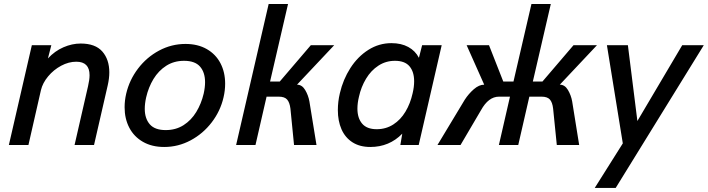

<svg xmlns="http://www.w3.org/2000/svg" viewBox="-20 -709 3462 939"><path d="M135.7 -487.8H231L214.4 -423.3Q248 -459.5 290.3 -477.8Q332.5 -496.1 374.5 -496.1Q446.3 -496.1 480.5 -457Q514.6 -418 514.6 -355Q514.6 -325.7 506.8 -291.5L439.9 0H344.7L410.6 -287.6Q418 -319.3 418 -341.3Q418 -407.2 353 -407.2Q315.9 -407.2 279.1 -387.5Q242.2 -367.7 215.3 -335.4Q188.5 -303.2 180.2 -268.1L119.1 0H23.4Z M589.4 -184.6Q589.4 -217.8 597.2 -251Q612.8 -317.9 655 -373.5Q697.3 -429.2 758.1 -461.7Q818.8 -494.1 887.2 -494.1Q947.3 -494.1 991.2 -469Q1035.2 -443.8 1058.1 -399.9Q1081.1 -356 1081.1 -299.8Q1081.1 -266.1 1073.2 -232.9Q1058.1 -166.5 1015.6 -110.8Q973.1 -55.2 912.4 -22.7Q851.6 9.8 783.2 9.8Q722.7 9.8 679 -15.4Q635.3 -40.5 612.3 -84.5Q589.4 -128.4 589.4 -184.6ZM976.1 -251Q982.9 -281.2 982.9 -307.1Q982.9 -355 958.3 -383.3Q933.6 -411.6 879.9 -411.6Q831.1 -411.6 793.2 -387.5Q755.4 -363.3 730.7 -322.8Q706.1 -282.2 694.8 -232.9Q688 -202.6 688 -176.8Q688 -129.4 712.6 -101.1Q737.3 -72.8 790.5 -72.8Q839.8 -72.8 877.7 -96.9Q915.5 -121.1 939.9 -161.4Q964.4 -201.7 976.1 -251Z M1293.9 -689.5H1388.7L1300.8 -310.1H1348.1L1500 -487.8H1614.3L1432.6 -294.9Q1457 -294.9 1472.4 -269Q1487.8 -243.2 1493.2 -212.9L1527.8 0H1418L1400.4 -177.7Q1396.5 -208.5 1384 -222.4Q1371.6 -236.3 1343.3 -236.3H1283.7L1229.5 0H1134.8Z M2140.1 -487.8 2027.8 0H1938L1947.3 -55.2Q1883.8 9.8 1791 9.8Q1739.3 9.8 1703.6 -13.2Q1668 -36.1 1650.1 -76.9Q1632.3 -117.7 1632.3 -170.4Q1632.3 -211.9 1642.1 -252.9Q1657.7 -320.3 1693.6 -376.2Q1729.5 -432.1 1781.5 -465.1Q1833.5 -498 1894.5 -498Q1942.4 -498 1976.8 -479.2Q2011.2 -460.4 2028.8 -426.3L2044.4 -487.8ZM2005.4 -311.5Q2005.4 -357.9 1982.7 -384.8Q1960 -411.6 1911.6 -411.6Q1866.7 -411.6 1830.6 -387.9Q1794.4 -364.3 1770.3 -324.2Q1746.1 -284.2 1735.4 -235.4Q1728 -204.6 1728 -177.7Q1728 -131.3 1751.2 -104.2Q1774.4 -77.1 1822.3 -77.1Q1867.7 -77.1 1903.6 -100.3Q1939.5 -123.5 1963.1 -163.1Q1986.8 -202.6 1998 -252.9Q2005.4 -283.7 2005.4 -311.5Z M2252.9 -221.2Q2271.5 -250 2297.1 -272.5Q2322.8 -294.9 2348.1 -294.9L2262.2 -487.8H2371.6L2441.4 -310.1H2491.2L2579.1 -689.5H2673.8L2585.9 -310.1H2632.8L2784.7 -487.8H2899.4L2717.8 -294.9Q2742.2 -294.9 2757.6 -269Q2772.9 -243.2 2778.3 -212.9L2812.5 0H2703.1L2685.1 -177.7Q2681.6 -208.5 2669.2 -222.4Q2656.7 -236.3 2628.4 -236.3H2568.8L2514.6 0H2419.9L2474.1 -236.3H2420.4Q2368.7 -236.3 2332 -169.4L2232.4 0H2119.6Z M2888.7 210 3025.9 -7.8 2948.2 -487.8H3050.8L3097.2 -117.2L3316.4 -487.8H3421.9L2991.2 210Z"/></svg>

Font: Acari Sans Medium
Style: Italic
Weight: 500
Italic angle: -13°
Designer: Alfredo Marco Pradil and Stefan Peev
Foundry: Hanken Design Co.
Version: Version 1.045